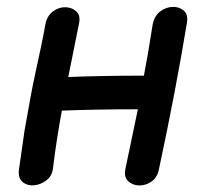

<svg xmlns="http://www.w3.org/2000/svg" viewBox="-20 -552 606 571"><path d="M36 -45Q34 -21 48 -10Q62 1 82 -1Q102 -3 119 -16.5Q136 -30 138 -55Q148 -137 164 -223Q265 -227 390 -227Q374 -149 353 -50Q348 -26 361 -13.5Q374 -1 393.5 -0.5Q413 0 430.5 -12Q448 -24 453 -50Q504 -289 536 -485Q540 -509 526.5 -520.5Q513 -532 493.5 -531.5Q474 -531 456.5 -518Q439 -505 434 -479Q419 -383 408 -327Q285 -327 183 -323L215 -482Q220 -506 207 -518Q194 -530 174.5 -530.5Q155 -531 137.5 -518Q120 -505 115 -480Q110 -451 102 -413Q94 -375 85.5 -336Q77 -297 71 -264Q63 -222 53 -164Q45 -109 36 -45Z"/></svg>

Font: Balsamiq Sans
Style: Italic
Weight: 400
Italic angle: -12°
Designer: Michael Angeles
Foundry: Balsamiq SRL
Version: Version 1.020; ttfautohint (v1.8.4.7-5d5b);gftools[0.9.26]